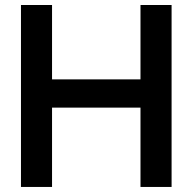

<svg xmlns="http://www.w3.org/2000/svg" viewBox="-20 -740 762 760"><path d="M536.1 0V-314H186V0H63V-720.2H186V-425.8H536.1V-720.2H659.2V0Z"/></svg>

Font: Aspekta 550
Style: Regular
Weight: 550
Designer: Ivo Dolenc
Version: Version 2.000